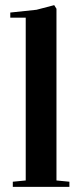

<svg xmlns="http://www.w3.org/2000/svg" viewBox="-20 -727 319 747"><path d="M20 -658.2V-678.2L122.1 -689L190.9 -707L199.7 -692.9V-24.9L250 -20V0H29.8V-20L80.1 -24.9V-658.2Z"/></svg>

Font: Vidaloka
Style: Regular
Weight: 400
Designer: Cyreal (www.cyreal.org)
Foundry: Cyreal (www.cyreal.org)
Version: Version 1.011